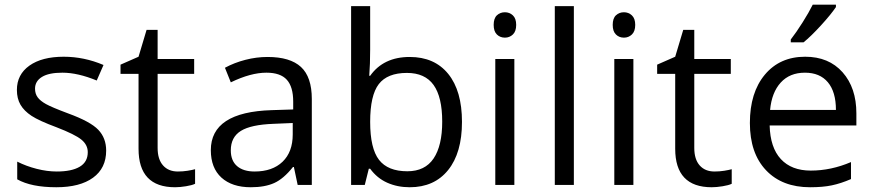

<svg xmlns="http://www.w3.org/2000/svg" viewBox="-20 -786 3712 816"><path d="M431.2 -146Q431.2 -71.3 375.5 -30.8Q319.8 9.8 219.2 9.8Q112.8 9.8 53.2 -23.9V-99.1Q91.8 -79.6 136 -68.4Q180.2 -57.1 221.2 -57.1Q284.7 -57.1 318.8 -77.4Q353 -97.7 353 -139.2Q353 -170.4 325.9 -192.6Q298.8 -214.8 220.2 -245.1Q145.5 -272.9 114 -293.7Q82.5 -314.5 67.1 -340.8Q51.8 -367.2 51.8 -403.8Q51.8 -469.2 105 -507.1Q158.2 -544.9 251 -544.9Q337.4 -544.9 419.9 -509.8L391.1 -443.8Q310.5 -477.1 245.1 -477.1Q187.5 -477.1 158.2 -459Q128.9 -440.9 128.9 -409.2Q128.9 -387.7 139.9 -372.6Q150.9 -357.4 175.3 -343.8Q199.7 -330.1 269 -304.2Q364.3 -269.5 397.7 -234.4Q431.2 -199.2 431.2 -146Z M735.8 -57.1Q757.3 -57.1 777.3 -60.3Q797.4 -63.5 809.1 -66.9V-4.9Q795.9 1.5 770.3 5.6Q744.6 9.8 724.1 9.8Q568.8 9.8 568.8 -153.8V-472.2H492.2V-511.2L568.8 -544.9L603 -659.2H649.9V-535.2H805.2V-472.2H649.9V-157.2Q649.9 -108.9 672.9 -83Q695.8 -57.1 735.8 -57.1Z M1245.1 0 1229 -76.2H1225.1Q1185.1 -25.9 1145.3 -8.1Q1105.5 9.8 1045.9 9.8Q966.3 9.8 921.1 -31.2Q876 -72.3 876 -147.9Q876 -310.1 1135.3 -317.9L1226.1 -320.8V-354Q1226.1 -417 1199 -447Q1171.9 -477.1 1112.3 -477.1Q1045.4 -477.1 960.9 -436L936 -498Q975.6 -519.5 1022.7 -531.7Q1069.8 -543.9 1117.2 -543.9Q1212.9 -543.9 1259 -501.5Q1305.2 -459 1305.2 -365.2V0ZM1062 -57.1Q1137.7 -57.1 1180.9 -98.6Q1224.1 -140.1 1224.1 -214.8V-263.2L1143.1 -259.8Q1046.4 -256.3 1003.7 -229.7Q960.9 -203.1 960.9 -147Q960.9 -103 987.5 -80.1Q1014.2 -57.1 1062 -57.1Z M1721.2 -543.9Q1826.7 -543.9 1885 -471.9Q1943.4 -399.9 1943.4 -268.1Q1943.4 -136.2 1884.5 -63.2Q1825.7 9.8 1721.2 9.8Q1668.9 9.8 1625.7 -9.5Q1582.5 -28.8 1553.2 -68.8H1547.4L1530.3 0H1472.2V-759.8H1553.2V-575.2Q1553.2 -513.2 1549.3 -463.9H1553.2Q1609.9 -543.9 1721.2 -543.9ZM1709.5 -476.1Q1626.5 -476.1 1589.8 -428.5Q1553.2 -380.9 1553.2 -268.1Q1553.2 -155.3 1590.8 -106.7Q1628.4 -58.1 1711.4 -58.1Q1786.1 -58.1 1822.8 -112.5Q1859.4 -167 1859.4 -269Q1859.4 -373.5 1822.8 -424.8Q1786.1 -476.1 1709.5 -476.1Z M2166 0H2085V-535.2H2166ZM2078.1 -680.2Q2078.1 -708 2091.8 -720.9Q2105.5 -733.9 2126 -733.9Q2145.5 -733.9 2159.7 -720.7Q2173.8 -707.5 2173.8 -680.2Q2173.8 -652.8 2159.7 -639.4Q2145.5 -626 2126 -626Q2105.5 -626 2091.8 -639.4Q2078.1 -652.8 2078.1 -680.2Z M2418.9 0H2337.9V-759.8H2418.9Z M2671.9 0H2590.8V-535.2H2671.9ZM2584 -680.2Q2584 -708 2597.7 -720.9Q2611.3 -733.9 2631.8 -733.9Q2651.4 -733.9 2665.5 -720.7Q2679.7 -707.5 2679.7 -680.2Q2679.7 -652.8 2665.5 -639.4Q2651.4 -626 2631.8 -626Q2611.3 -626 2597.7 -639.4Q2584 -652.8 2584 -680.2Z M3016.6 -57.1Q3038.1 -57.1 3058.1 -60.3Q3078.1 -63.5 3089.8 -66.9V-4.9Q3076.7 1.5 3051 5.6Q3025.4 9.8 3004.9 9.8Q2849.6 9.8 2849.6 -153.8V-472.2H2772.9V-511.2L2849.6 -544.9L2883.8 -659.2H2930.7V-535.2H3085.9V-472.2H2930.7V-157.2Q2930.7 -108.9 2953.6 -83Q2976.6 -57.1 3016.6 -57.1Z M3422.9 9.8Q3304.2 9.8 3235.6 -62.5Q3167 -134.8 3167 -263.2Q3167 -392.6 3230.7 -468.8Q3294.4 -544.9 3401.9 -544.9Q3502.4 -544.9 3561 -478.8Q3619.6 -412.6 3619.6 -304.2V-252.9H3251Q3253.4 -158.7 3298.6 -109.9Q3343.8 -61 3425.8 -61Q3512.2 -61 3596.7 -97.2V-24.9Q3553.7 -6.3 3515.4 1.7Q3477.1 9.8 3422.9 9.8ZM3400.9 -477.1Q3336.4 -477.1 3298.1 -435.1Q3259.8 -393.1 3252.9 -318.8H3532.7Q3532.7 -395.5 3498.5 -436.3Q3464.4 -477.1 3400.9 -477.1ZM3340.8 -618.2Q3364.3 -648.4 3391.4 -691.4Q3418.5 -734.4 3434.1 -766.1H3532.7V-755.9Q3511.2 -724.1 3468.8 -677.7Q3426.3 -631.3 3395 -606H3340.8Z"/></svg>

Font: f06896923
Style: Regular
Weight: 400
Foundry: Ascender Corporation
Version: Version 1.10